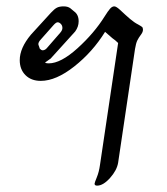

<svg xmlns="http://www.w3.org/2000/svg" viewBox="-20 -573 524 603"><path d="M277 4Q277 1 284 -16Q291 -33 294 -55L351 -438Q342 -447 333 -453L310 -473Q271 -410 213.5 -364.5Q156 -319 108 -319Q78 -319 60 -337Q42 -355 42 -384Q42 -422 77 -464L140 -533Q151 -545 159 -549Q167 -553 180 -553Q193 -553 201 -547L213 -537Q227 -527 227 -506Q227 -489 216 -474L139 -389Q125 -379 122 -377V-376Q125 -374 133 -374Q171 -374 223.5 -421.5Q276 -469 309 -522Q319 -538 325.5 -545.5Q332 -553 339 -553Q345 -553 357 -542Q375 -525 388.5 -513.5Q402 -502 414 -496Q423 -491 426 -488.5Q429 -486 429 -480Q429 -473 424 -466Q415 -454 411 -445.5Q407 -437 404 -419L351 -62Q347 -38 325.5 -14Q304 10 285 10Q277 10 277 4ZM129 -424 169 -470Q176 -478 176 -485Q176 -493 171 -498Q166 -503 161 -503Q156 -503 148 -494L109 -450Q97 -438 102 -429L105 -420Q110 -415 114 -415Q122 -415 129 -424Z"/></svg>

Font: Charm
Style: Regular
Weight: 400
Designer: Katatrad Aksorn Co.,Ltd.
Foundry: Cadson Demak Co.,Ltd.
Version: Version 1.001